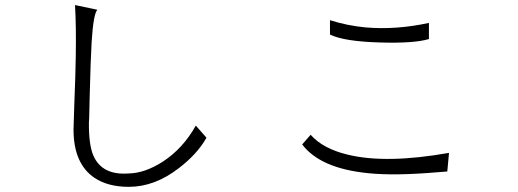

<svg xmlns="http://www.w3.org/2000/svg" viewBox="-20 -765 2040 756"><path d="M363.3 -726.6 275.4 -745.1Q280.3 -661.1 278.3 -541Q277.3 -471.7 272.5 -351.6L269.5 -254.9Q269.5 -120.1 352.5 -64.5Q405.3 -29.3 487.3 -29.3Q588.9 -29.3 683.6 -102.5Q756.8 -158.2 793 -222.7L751 -270.5Q700.2 -179.7 620.1 -127.9Q549.8 -83 486.3 -82Q381.8 -74.2 347.7 -152.3Q329.1 -195.3 330.1 -284.2L331.1 -298.8L333 -380.9Q336.9 -535.2 340.8 -599.6Q347.7 -710 363.3 -726.6Z M1279.3 -685.5V-628.9Q1335 -601.6 1477.5 -597.7Q1611.3 -593.8 1668.9 -611.3V-674.8Q1539.1 -646.5 1418 -657.2Q1346.7 -664.1 1279.3 -685.5ZM1203.1 -234.4 1169.9 -196.3Q1241.2 -101.6 1430.7 -83Q1534.2 -72.3 1704.1 -86.9L1741.2 -89.8L1748 -163.1Q1500 -119.1 1348.6 -156.2Q1251 -179.7 1203.1 -234.4Z"/></svg>

Font: Dotum
Style: Regular
Weight: 400
Version: Version 2.21